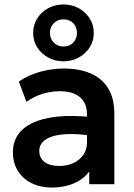

<svg xmlns="http://www.w3.org/2000/svg" viewBox="-20 -828 602 863"><path d="M213 15Q162 15 122.5 -4.5Q83 -24 60.5 -59.8Q38 -95.5 38 -144.5Q38 -186.5 59 -219.5Q80 -252.5 123.5 -274.2Q167 -296 234.8 -303.5Q302.5 -311 395.5 -301.5L397.5 -217Q336.5 -226.5 291 -225.5Q245.5 -224.5 215.8 -215Q186 -205.5 171.2 -189Q156.5 -172.5 156.5 -150.5Q156.5 -117.5 180.5 -99.8Q204.5 -82 246 -82Q281.5 -82 309.8 -95Q338 -108 354.5 -131.8Q371 -155.5 371 -188V-314.5Q371 -346 357.8 -369.2Q344.5 -392.5 317.5 -405.2Q290.5 -418 248 -418Q209 -418 170.8 -406.2Q132.5 -394.5 99 -370L64.5 -461.5Q112 -493 164.5 -506.5Q217 -520 266 -520Q336 -520 387.2 -498Q438.5 -476 466.2 -430.8Q494 -385.5 494 -316V0H381V-57Q356 -22.5 312 -3.8Q268 15 213 15ZM265.5 -552.5Q227.5 -552.5 196.5 -569.5Q165.5 -586.5 147.2 -615.2Q129 -644 129 -680Q129 -716 147.2 -745Q165.5 -774 196.5 -791Q227.5 -808 265.5 -808Q303 -808 334 -791Q365 -774 383.2 -745Q401.5 -716 401.5 -680Q401.5 -644 383.2 -615.2Q365 -586.5 334 -569.5Q303 -552.5 265.5 -552.5ZM265.5 -619Q293 -619 309.5 -636.8Q326 -654.5 326 -680Q326 -706 309.5 -723.5Q293 -741 265.5 -741Q238.5 -741 221.5 -723.5Q204.5 -706 204.5 -680Q204.5 -654.5 221.5 -636.8Q238.5 -619 265.5 -619Z"/></svg>

Font: Geologica Roman Medium
Style: Regular
Weight: 500
Designer: Sindre Bremnes, Frode Helland
Foundry: Monokrom Skriftforlag AS
Version: Version 1.010;gftools[0.9.28]